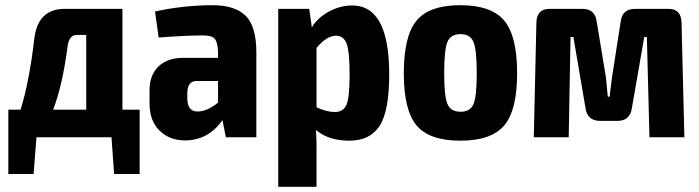

<svg xmlns="http://www.w3.org/2000/svg" viewBox="-20 -527 2684 737"><path d="M516 -106V141H418L408 0H120L109 141H12V-106H59Q92 -212 111 -373Q123 -493 228 -493H450V-106ZM311 -106V-393H275Q244 -393 239 -346Q220 -200 184 -106Z M796 -507Q882 -507 923 -466.5Q964 -426 964 -326V0H847L834 -66Q779 12 690 12Q631 12 592.5 -25.5Q554 -63 554 -130V-180Q554 -239 588.5 -272Q623 -305 683 -305H817V-327Q816 -364 804.5 -377.5Q793 -391 761 -391Q695 -391 589 -383L575 -483Q686 -507 796 -507ZM738 -99Q775 -99 817 -133V-216H733Q699 -215 699 -169V-150Q699 -99 738 -99Z M1332 -506Q1474 -506 1474 -242Q1474 -100 1437 -43.5Q1400 13 1321 13Q1241 13 1193 -28Q1196 26 1195 71V190H1048V-493H1167L1177 -422Q1198 -458 1241.5 -482Q1285 -506 1332 -506ZM1265 -97Q1298 -97 1310 -125Q1322 -153 1322 -242Q1322 -329 1310.5 -359.5Q1299 -390 1270 -390Q1234 -390 1195 -343V-115Q1235 -97 1265 -97Z M1965 -246Q1965 -104 1915.5 -45.5Q1866 13 1747 13Q1628 13 1579 -45.5Q1530 -104 1530 -246Q1530 -389 1579 -448Q1628 -507 1747 -507Q1866 -507 1915.5 -448Q1965 -389 1965 -246ZM1748 -396Q1710 -396 1697.5 -366Q1685 -336 1685 -246Q1685 -158 1697.5 -128Q1710 -98 1748 -98Q1785 -98 1797.5 -127.5Q1810 -157 1810 -246Q1810 -336 1797.5 -366Q1785 -396 1748 -396Z M2418 -493H2546Q2594 -493 2596 -442L2607 0H2473L2463 -385H2453L2405 -109Q2397 -63 2350 -63H2284Q2236 -63 2228 -109L2181 -385H2170L2163 0H2029L2039 -442Q2041 -493 2090 -493H2215Q2263 -493 2270 -447L2306 -229Q2308 -214 2313 -156H2320Q2328 -224 2329 -229L2363 -447Q2370 -493 2418 -493Z"/></svg>

Font: exo2condensed_b
Style: Bold
Weight: 700
Width: 3
Designer: Natanael Gama
Version: Version 1.001;PS 001.001;hotconv 1.0.70;makeotf.lib2.5.58329